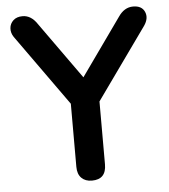

<svg xmlns="http://www.w3.org/2000/svg" viewBox="-52 -760 719 815"><g transform="rotate(-5 307.5 -352.5)"><path d="M307 8Q279 8 262.5 -8.5Q246 -25 246 -56V-325L29 -629Q17 -647 18.5 -666.5Q20 -686 34.5 -699.5Q49 -713 74 -713Q111 -713 137 -673L309 -432L481 -674Q507 -713 545 -713Q582 -713 594 -686Q606 -659 585 -628L368 -324V-56Q368 8 307 8Z"/></g></svg>

Font: Chiron GoRound TC M
Style: Regular
Weight: 500
Designer: Ryoko NISHIZUKA 西塚涼子 (kana, bopomofo & ideographs); Paul D. Hunt (Latin, Greek & Cyrillic); Sandoll Communications 산돌커뮤니
Foundry: Adobe
Version: Version 1.000;hotconv 1.1.1;makeotfexe 2.6.0